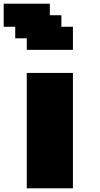

<svg xmlns="http://www.w3.org/2000/svg" viewBox="-20 -1020 540 1040"><path d="M125 0H375V-625H125ZM125 -750H375V-875H312.5V-937.5H250V-1000H0V-875H62.5V-812.5H125Z"/></svg>

Font: Faithful 32x
Style: Bold
Weight: 400
Foundry: Faithful Resource Pack
Version: Version 1.0; January 27, 2023